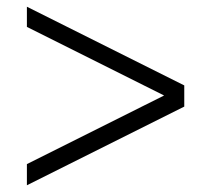

<svg xmlns="http://www.w3.org/2000/svg" viewBox="-20 -630 628 571"><path d="M60 -79V-142L528 -376V-313ZM528 -316 60 -550V-610L528 -376Z"/></svg>

Font: Libre Bodoni SemiBold
Style: Regular
Weight: 600
Designer: Pablo Impallari, Rodrigo Fuenzalida
Foundry: Impallari Type
Version: Version 2.005;gftools[0.9.23]